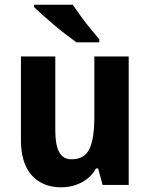

<svg xmlns="http://www.w3.org/2000/svg" viewBox="-20 -786 638 816"><path d="M527 -546V0H416L397 -70H388Q373 -43 350 -25.5Q327 -8 299 1Q271 10 240 10Q188 10 149.5 -12.5Q111 -35 90 -79.5Q69 -124 69 -191V-546H215V-231Q215 -170 231.5 -139.5Q248 -109 284 -109Q340 -109 360.5 -154Q381 -199 381 -287V-546ZM289 -766Q304 -744 324 -716.5Q344 -689 365 -663.5Q386 -638 402 -619V-606H305Q287 -619 262 -638Q237 -657 211 -679Q185 -701 162 -721.5Q139 -742 125 -756V-766Z"/></svg>

Font: Noto Sans Bengali SemiCondensed
Style: Bold
Weight: 700
Width: 4
Designer: Jelle Bosma - Monotype Design Team
Foundry: Monotype Imaging Inc.
Version: Version 2.003